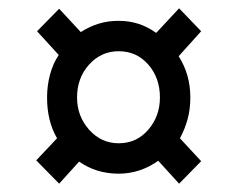

<svg xmlns="http://www.w3.org/2000/svg" viewBox="-20 -589 571 461"><path d="M122 -148 67 -204 117 -257Q93 -298 93 -355Q93 -383 100 -409.5Q107 -436 121 -457L69 -514L122 -568L174 -512Q194 -525 216.5 -532Q239 -539 265 -539Q315 -539 355 -510L410 -569L463 -514L409 -454Q437 -410 437 -355Q437 -327 430.5 -303Q424 -279 412 -257L463 -202L410 -148L360 -203Q316 -172 265 -172Q211 -172 170 -201ZM265 -245Q308 -245 336 -277.5Q364 -310 364 -355Q364 -402 336 -434Q308 -466 265 -466Q223 -466 194 -434Q165 -402 165 -355Q165 -310 194 -277.5Q223 -245 265 -245Z"/></svg>

Font: Noto Serif SemiCondensed Black
Style: Regular
Weight: 900
Width: 4
Designer: Monotype Design Team
Foundry: Monotype Imaging Inc.
Version: Version 2.014; ttfautohint (v1.8.4.7-5d5b)